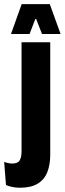

<svg xmlns="http://www.w3.org/2000/svg" viewBox="-62 -700 304 900"><path d="M39 -90.5V-502H173.5V-90.5ZM32 180Q13 180 -4.2 176.5Q-21.5 173 -34 167L-42.5 59Q-33 62.5 -23.5 64.5Q-14 66.5 -4 66.5Q21.5 66.5 30.2 51.8Q39 37 39 11V-111H173.5V25Q173.5 72.5 159.5 107.5Q145.5 142.5 114.2 161.2Q83 180 32 180ZM39.5 -680.5H171.5L222 -540.5H135L107.5 -611H103.5L76.5 -540.5H-10.5Z"/></svg>

Font: Anek Latin Condensed
Style: Bold
Weight: 700
Width: 3
Designer: Yesha Goshar
Foundry: Ek Type
Version: Version 1.003